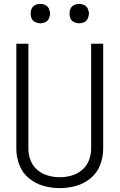

<svg xmlns="http://www.w3.org/2000/svg" viewBox="-20 -960 615 988"><path d="M188 -840Q174 -840 161.5 -846Q149 -852 143 -864Q138 -875 138 -886V-894Q138 -905 143 -916Q149 -928 161.5 -934Q174 -940 188 -940Q201 -940 213.5 -934Q226 -928 231.5 -915.5Q237 -903 238 -890Q237 -877 231.5 -864.5Q226 -852 213.5 -846Q201 -840 188 -840ZM388 -840Q374 -840 361.5 -846Q349 -852 343 -864Q338 -875 338 -886V-894Q338 -905 343 -916Q349 -928 361.5 -934Q374 -940 388 -940Q401 -940 413.5 -934Q426 -928 431.5 -915.5Q437 -903 438 -890Q437 -877 431.5 -864.5Q426 -852 413.5 -846Q401 -840 388 -840ZM288 8Q245 8 203.5 -3.5Q162 -15 128.5 -43Q95 -71 79.5 -111.5Q64 -152 64 -195V-735H126V-195Q126 -164 137.5 -134.5Q149 -105 173 -85Q197 -65 227 -56.5Q257 -48 288 -48Q318 -48 348 -56.5Q378 -65 402 -85Q426 -105 437.5 -134.5Q449 -164 449 -195V-735H511V-195Q511 -152 495.5 -111.5Q480 -71 446.5 -43Q413 -15 371.5 -3.5Q330 8 288 8Z"/></svg>

Font: Jozsika Light
Style: Regular
Weight: 300
Monospace: yes
Designer: Belleve Invis
Foundry: Belleve Invis
Version: 2.1.0